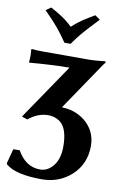

<svg xmlns="http://www.w3.org/2000/svg" viewBox="-98 -720 648 1007"><g transform="rotate(10 226.5 -216.0)"><path d="M39 -74 69 -64C102 -91 137 -105 174 -105C197 -105 217 -99 236 -86C265 -65 280 -22 280 44C280 89 269 125 247 150C228 172 206 183 180 183C129 183 88 156 58 102L24 103L3 182L6 187C41 217 105 232 198 232C260 232 312 212 355 173C400 132 422 79 422 16C422 -38 401 -82 359 -116C324 -143 284 -157 237 -158L392 -387C407 -410 417 -424 422 -429C422 -433 420 -435 417 -435L386 -432C365 -430 348 -429 336 -429H84C62 -429 43 -430 28 -432L26 -429L28 -397C28 -384 27 -373 26 -362L28 -359C95 -365 165 -369 240 -370ZM64 -645C138 -571 153 -548 191 -494H224C258 -542 271 -559 353 -645L326 -664C282 -638 251 -621 209 -582C171 -619 138 -638 91 -664Z"/></g></svg>

Font: Libertinus Sans
Style: Bold
Weight: 700
Designer: Philipp H. Poll, Khaled Hosny
Foundry: Caleb Maclennan
Version: Version 7.050;RELEASE